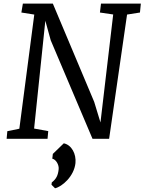

<svg xmlns="http://www.w3.org/2000/svg" viewBox="-20 -767 798 1061"><path d="M16.6 0H242.7L246.6 -42.5L168.5 -56.6L230.5 -652.3L260.3 -544.4L491.2 0H583L682.1 -686.5L753.4 -697.8L758.3 -747.1H538.1L532.2 -697.8L605.5 -687L535.2 -90.3L500.5 -204.1L272 -747.1H106.4L98.1 -697.8L169.4 -686.5L86.9 -55.7L20.5 -42ZM332.5 24.9 272 83.5 269 109.9C290 114.3 306.6 144.5 304.2 167.5C300.8 202.6 290.5 222.2 266.1 241.2L264.6 253.9L284.2 273.4C322.8 264.6 389.2 208 397 134.3C401.9 84.5 376.5 34.2 332.5 24.9Z"/></svg>

Font: Merriweather
Style: Italic
Weight: 400
Italic angle: -7.5°
Designer: Eben Sorkin
Foundry: Eben Sorkin
Version: Version 1.001